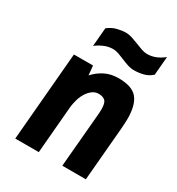

<svg xmlns="http://www.w3.org/2000/svg" viewBox="-172 -830 868 940"><g transform="rotate(30 262.0 -360.0)"><path d="M55 0 98 -500H206L211 -447Q236 -475 269.5 -492Q303 -509 347 -509Q423 -509 453 -472.5Q483 -436 483 -358Q483 -338 480 -300L454 0H321L347 -297Q348 -305 348.5 -316Q349 -327 349 -336Q349 -371 336.5 -382.5Q324 -394 300 -394Q279 -394 263 -381Q247 -368 236 -349.5Q225 -331 219 -309Q213 -287 211 -269L188 0ZM167 -688Q191 -707 218 -713.5Q245 -720 265 -720Q283 -720 301.5 -714Q320 -708 338.5 -700.5Q357 -693 374 -687Q391 -681 406 -681Q432 -681 455 -690.5Q478 -700 499 -717L490 -612Q469 -593 443 -586.5Q417 -580 391 -580Q372 -580 354 -586Q336 -592 318.5 -599.5Q301 -607 284 -613Q267 -619 251 -619Q225 -619 200 -608Q175 -597 158 -583Z"/></g></svg>

Font: Share
Style: Bold Italic
Weight: 700
Designer: Ralph du Carrois
Version: Version 1.002